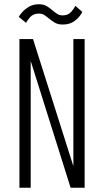

<svg xmlns="http://www.w3.org/2000/svg" viewBox="-20 -884 490 904"><path d="M71.5 0V-700H135.5L325.5 -101.5V-700H378.5V0H312.5L124.5 -597V0ZM275 -768.5Q252 -768.5 237.2 -777.8Q222.5 -787 210.5 -797Q199.5 -806 188.8 -813Q178 -820 163 -820Q136.5 -820 122.2 -803.5Q108 -787 102.5 -776.5L68.5 -804.5Q71.5 -811.5 83.8 -825.8Q96 -840 116 -852Q136 -864 163 -864Q185.5 -864 200.2 -855Q215 -846 227 -835.5Q238 -826 249 -818.8Q260 -811.5 275 -811.5Q301 -811.5 315.5 -828.5Q330 -845.5 335 -856.5L367.5 -828Q365 -821 354 -806.8Q343 -792.5 323.8 -780.5Q304.5 -768.5 275 -768.5Z"/></svg>

Font: Trispace Condensed ExtraLight
Style: Regular
Weight: 200
Width: 3
Designer: Tyler Finck
Foundry: Etcetera Type Company
Version: Version 1.210; ttfautohint (v1.8.3)